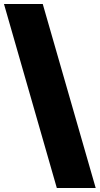

<svg xmlns="http://www.w3.org/2000/svg" viewBox="-20 -828 502 968"><path d="M266.5 120 0 -808H195.5L462.5 120Z"/></svg>

Font: Encode Sans SC SemiExpanded ExtraBold
Style: Regular
Weight: 800
Width: 6
Designer: Multiple Designers
Foundry: Impallari Type
Version: Version 3.002